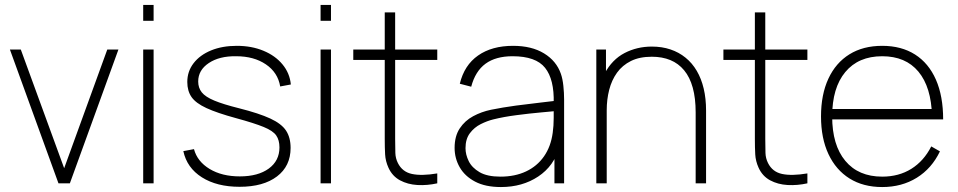

<svg xmlns="http://www.w3.org/2000/svg" viewBox="-20 -740 3867 775"><path d="M216 0 20 -540H64L239 -61L413 -540H458L262 0Z M558 -656V-720H600V-656ZM558 0V-540H600V0Z M947 14Q855.5 14 795 -24.2Q734.5 -62.5 720 -130L763 -138Q776.5 -88 826.2 -58Q876 -28 948 -28Q1021.5 -28 1064.8 -59.5Q1108 -91 1108 -145Q1108 -174.5 1095 -193.2Q1082 -212 1044.2 -227.5Q1006.5 -243 933 -263Q856 -284 813.2 -303.8Q770.5 -323.5 753.2 -348.2Q736 -373 736 -409Q736 -452 761.5 -485Q787 -518 832 -536.5Q877 -555 936 -555Q995.5 -555 1043.2 -535.2Q1091 -515.5 1120.2 -480.2Q1149.5 -445 1154 -399L1111 -391Q1101.5 -447.5 1053.2 -480.2Q1005 -513 933 -513Q865.5 -514 822.8 -485.5Q780 -457 780 -411Q780 -385.5 794.5 -367.2Q809 -349 845 -334Q881 -319 945 -303Q1026 -282.5 1071.2 -261.5Q1116.5 -240.5 1134.8 -212.5Q1153 -184.5 1153 -143Q1153 -69.5 1098 -27.8Q1043 14 947 14Z M1274 -656V-720H1316V-656ZM1274 0V-540H1316V0Z M1745 0Q1704.5 9 1665 6.8Q1625.5 4.5 1594.5 -12.2Q1563.5 -29 1548 -63Q1536 -89.5 1534.5 -116.8Q1533 -144 1533 -179V-690H1575V-179Q1575 -144 1575.8 -122.5Q1576.5 -101 1586 -82Q1604 -46 1643 -37.8Q1682 -29.5 1745 -40ZM1406 -498V-540H1745V-498Z M2002 15Q1939 15 1897.5 -7Q1856 -29 1835.5 -65Q1815 -101 1815 -143Q1815 -190.5 1835.8 -221.8Q1856.5 -253 1890 -271Q1923.5 -289 1962 -297Q2009 -306.5 2062.8 -313.8Q2116.5 -321 2162 -326Q2207.5 -331 2230 -334L2215 -324Q2217.5 -419.5 2180.2 -466.2Q2143 -513 2049 -513Q1981 -513 1939.8 -482.8Q1898.5 -452.5 1882 -390L1836 -402Q1854 -477 1909.8 -516Q1965.5 -555 2051 -555Q2126 -555 2176 -524.5Q2226 -494 2244 -442Q2251 -422 2254 -393.5Q2257 -365 2257 -338V0H2218V-148L2238 -147Q2216.5 -70 2152.5 -27.5Q2088.5 15 2002 15ZM2000 -27Q2058.5 -27 2103.2 -48Q2148 -69 2175.8 -108.8Q2203.5 -148.5 2211 -204Q2215 -232 2215 -264Q2215 -296 2215 -310L2237 -293Q2210.5 -290.5 2163.8 -286.2Q2117 -282 2065 -275.2Q2013 -268.5 1971 -258Q1946.5 -252 1920.5 -239Q1894.5 -226 1876.8 -202.5Q1859 -179 1859 -142Q1859 -116 1872 -89.5Q1885 -63 1915.8 -45Q1946.5 -27 2000 -27Z M2788 0V-286Q2788 -344 2776.2 -386.2Q2764.5 -428.5 2741.5 -456.2Q2718.5 -484 2685.8 -497.5Q2653 -511 2611 -511Q2561.5 -511 2526.8 -493.8Q2492 -476.5 2470.5 -446.5Q2449 -416.5 2439 -377.5Q2429 -338.5 2429 -295L2390 -294Q2390 -386.5 2420.5 -443.2Q2451 -500 2501.2 -526Q2551.5 -552 2611 -552Q2652 -552 2686.2 -540.5Q2720.5 -529 2747.2 -507.2Q2774 -485.5 2792.5 -454Q2811 -422.5 2820.5 -382.2Q2830 -342 2830 -294V0ZM2387 0V-540H2426V-430H2429V0Z M3239 0Q3198.5 9 3159 6.8Q3119.5 4.5 3088.5 -12.2Q3057.5 -29 3042 -63Q3030 -89.5 3028.5 -116.8Q3027 -144 3027 -179V-690H3069V-179Q3069 -144 3069.8 -122.5Q3070.5 -101 3080 -82Q3098 -46 3137 -37.8Q3176 -29.5 3239 -40ZM2900 -498V-540H3239V-498Z M3541 15Q3464.5 15 3409.2 -19.5Q3354 -54 3324 -118Q3294 -182 3294 -270Q3294 -358.5 3323.8 -422.5Q3353.5 -486.5 3408.8 -520.8Q3464 -555 3541 -555Q3618.5 -555 3673.5 -520Q3728.5 -485 3757.8 -418.5Q3787 -352 3787 -258H3742V-272Q3739 -388.5 3687.2 -450.8Q3635.5 -513 3541 -513Q3445 -513 3392 -449.2Q3339 -385.5 3339 -270Q3339 -154.5 3392 -90.8Q3445 -27 3541 -27Q3608 -27 3658.5 -58.5Q3709 -90 3739 -149L3774 -129Q3741 -60 3680.5 -22.5Q3620 15 3541 15ZM3321 -258V-300H3761V-258Z"/></svg>

Font: Manrope ExtraLight ExtraLight
Style: Regular
Weight: 250
Version: Version 4.501